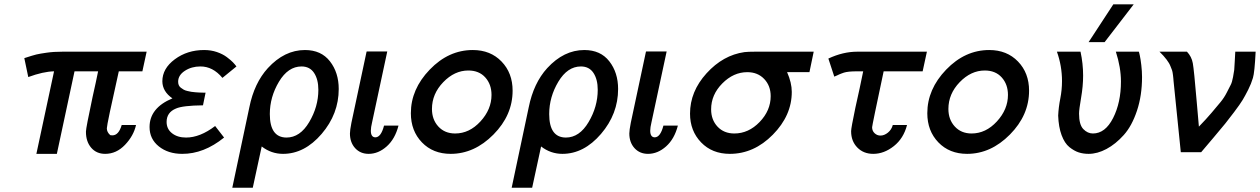

<svg xmlns="http://www.w3.org/2000/svg" viewBox="-20 -715 5919 902"><path d="M94.2 -441.9Q134.3 -455.1 150.6 -459Q167 -462.9 199.5 -467.5Q231.9 -472.2 273.9 -472.2H668.9L648.9 -379.9H538.1Q481.9 -129.9 481.9 -112.1Q481.9 -94.2 498 -80.1Q502 -79.1 507.8 -79.1Q537.6 -79.1 551.8 -127.9H619.1Q607.9 -77.1 567.4 -34.7Q526.9 7.8 474.1 7.8Q433.1 7.8 408.4 -21Q383.8 -49.8 383.8 -95.2Q383.8 -96.2 383.8 -97.2Q383.8 -113.3 415 -259.8Q431.2 -331.5 440.9 -379.9H330.1L247.1 7.8H150.9L233.9 -379.9Q183.1 -378.9 112.8 -353Z M682.6 -118.2Q682.6 -208 790 -252.9Q743.2 -285.2 742.7 -333Q742.7 -393.1 801.3 -436.5Q859.9 -480 939 -480Q971.2 -480 999 -470.5Q1026.9 -460.9 1045.9 -446.5Q1064.9 -432.1 1074.5 -422.1Q1084 -412.1 1090.8 -402.8L1024.9 -349.1Q980 -403.3 920.9 -402.8Q879.9 -402.8 848.4 -382.3Q816.9 -361.8 816.9 -331.1Q816.9 -322.3 819.8 -315.2Q822.8 -308.1 829.3 -303Q835.9 -297.9 842.8 -293.9Q849.6 -290 860.1 -287.6Q870.6 -285.2 878.7 -283.7Q886.7 -282.2 898.2 -281.5Q909.7 -280.8 916.3 -280.3Q922.9 -279.8 932.9 -279.8Q942.9 -279.8 945.8 -279.8L933.6 -220.2Q838.4 -219.2 806.6 -205.1Q762.7 -187 762.7 -142.1Q762.7 -108.9 788.3 -88.9Q814 -68.8 854 -68.8Q919.9 -68.8 990.7 -123L1032.7 -68.8Q937.5 8.3 835.9 7.8Q770 7.8 726.3 -27.1Q682.6 -62 682.6 -118.2Z M1071.3 167 1151.4 -210.9Q1174.3 -324.7 1238.3 -395Q1316.4 -480 1412.6 -480Q1488.8 -480 1530 -427Q1571.3 -374 1571.3 -296.9Q1571.3 -179.7 1491 -85.9Q1410.6 7.8 1309.6 7.8Q1254.4 7.8 1209.5 -26.9L1167.5 167ZM1247.6 -179.2Q1247.6 -69.3 1325.7 -68.8Q1389.6 -68.8 1432.6 -141.4Q1475.6 -213.9 1475.6 -293Q1475.6 -341.8 1455.6 -372.3Q1435.5 -402.8 1396.5 -402.8Q1333.5 -402.8 1290.5 -331.1Q1247.6 -259.3 1247.6 -179.2Z M1624 -87.9Q1624 -103 1630.9 -138.2L1702.1 -472.2L1703.1 -473.1H1799.3L1728 -140.1Q1722.2 -116.2 1722.2 -101.1Q1722.2 -70.3 1743.2 -69.8Q1770 -69.8 1784.2 -125H1852.1Q1835.9 -62 1796.6 -27.1Q1757.3 7.8 1711.9 7.8Q1672.9 7.8 1648.4 -19Q1624 -45.9 1624 -87.9Z M1910.2 -183.1Q1910.2 -295.9 1998.8 -387.9Q2087.4 -480 2201.2 -480Q2284.2 -480 2336.2 -426Q2388.2 -372.1 2388.2 -289.1Q2388.2 -173.8 2298.3 -83Q2208.5 7.8 2097.2 7.8Q2014.2 7.8 1962.2 -46.1Q1910.2 -100.1 1910.2 -183.1ZM2009.3 -203.1Q2009.3 -153.3 2039.3 -120.6Q2069.3 -87.9 2118.2 -87.9Q2185.1 -87.9 2237.1 -144.5Q2289.1 -201.2 2289.1 -269Q2289.1 -318.8 2259.8 -351.3Q2230.5 -383.8 2180.2 -383.8Q2115.2 -383.8 2062.3 -328.9Q2009.3 -273.9 2009.3 -203.1Z M2383.8 167 2463.9 -210.9Q2486.8 -324.7 2550.8 -395Q2628.9 -480 2725.1 -480Q2801.3 -480 2842.5 -427Q2883.8 -374 2883.8 -296.9Q2883.8 -179.7 2803.5 -85.9Q2723.1 7.8 2622.1 7.8Q2566.9 7.8 2522 -26.9L2480 167ZM2560.1 -179.2Q2560.1 -69.3 2638.2 -68.8Q2702.1 -68.8 2745.1 -141.4Q2788.1 -213.9 2788.1 -293Q2788.1 -341.8 2768.1 -372.3Q2748 -402.8 2709 -402.8Q2646 -402.8 2603 -331.1Q2560.1 -259.3 2560.1 -179.2Z M2936.5 -87.9Q2936.5 -103 2943.4 -138.2L3014.6 -472.2L3015.6 -473.1H3111.8L3040.5 -140.1Q3034.7 -116.2 3034.7 -101.1Q3034.7 -70.3 3055.7 -69.8Q3082.5 -69.8 3096.7 -125H3164.6Q3148.4 -62 3109.1 -27.1Q3069.8 7.8 3024.4 7.8Q2985.4 7.8 2960.9 -19Q2936.5 -45.9 2936.5 -87.9Z M3221.7 -181.2Q3221.7 -285.2 3299.3 -370.6Q3377 -456.1 3477.5 -470.2Q3493.7 -472.2 3526.9 -472.2H3802.7L3782.7 -376H3677.7Q3699.7 -326.2 3699.7 -283.2Q3699.7 -172.4 3610.8 -82.3Q3522 7.8 3408.7 7.8Q3325.7 7.8 3273.7 -46.1Q3221.7 -100.1 3221.7 -181.2ZM3320.8 -201.2Q3320.8 -152.3 3350.8 -120.1Q3380.9 -87.9 3429.7 -87.9Q3496.6 -87.9 3548.6 -141.8Q3600.6 -195.8 3600.6 -263.2Q3600.6 -312 3570.1 -344Q3539.6 -376 3490.7 -376Q3425.8 -376 3373.3 -323Q3320.8 -270 3320.8 -201.2Z M3871.6 -439.9Q3940.4 -472.2 4007.3 -472.2H4334.5L4314.5 -379.9H4131.3Q4077.1 -125 4077.1 -117.2Q4077.1 -100.1 4088.9 -89.1Q4100.6 -78.1 4116.2 -78.1Q4134.3 -78.1 4151.4 -92Q4168.5 -106 4174.3 -127.9H4241.2Q4225.1 -64.9 4179.2 -28.6Q4133.3 7.8 4082.5 7.8Q4036.6 7.8 4007.6 -22Q3978.5 -51.8 3978.5 -98.1V-99.1Q3978.5 -113.3 3998.5 -209Q4019.5 -301.8 4035.2 -379.9H4001.5Q3991.7 -379.9 3983.6 -379.4Q3975.6 -378.9 3969.5 -378.4Q3963.4 -377.9 3955.8 -376.5Q3948.2 -375 3945.3 -374Q3942.4 -373 3934.3 -370.1Q3926.3 -367.2 3924.3 -366.2Q3922.4 -365.2 3912.4 -360.6Q3902.3 -356 3899.4 -355Z M4336.4 -183.1Q4336.4 -295.9 4425 -387.9Q4513.7 -480 4627.4 -480Q4710.4 -480 4762.5 -426Q4814.5 -372.1 4814.5 -289.1Q4814.5 -173.8 4724.6 -83Q4634.8 7.8 4523.4 7.8Q4440.4 7.8 4388.4 -46.1Q4336.4 -100.1 4336.4 -183.1ZM4435.5 -203.1Q4435.5 -153.3 4465.6 -120.6Q4495.6 -87.9 4544.4 -87.9Q4611.3 -87.9 4663.3 -144.5Q4715.3 -201.2 4715.3 -269Q4715.3 -318.8 4686 -351.3Q4656.7 -383.8 4606.4 -383.8Q4541.5 -383.8 4488.5 -328.9Q4435.5 -273.9 4435.5 -203.1Z M4945.3 -472.2H5056.2Q5068.4 -416 5068.4 -359.9Q5068.4 -310.1 5058.8 -255.1Q5049.3 -200.2 5049.3 -181.2Q5049.3 -129.4 5069.3 -108.6Q5089.4 -87.9 5114.3 -87.9Q5172.4 -87.9 5209.2 -160.4Q5246.1 -232.9 5246.1 -332Q5246.1 -397.9 5222.2 -472.2H5330.1Q5331.1 -471.2 5334.7 -454.6Q5338.4 -438 5341.8 -408.9Q5345.2 -379.9 5345.2 -353Q5345.2 -266.1 5321.3 -194.6Q5297.4 -123 5259.3 -80.6Q5221.2 -38.1 5178.2 -15.1Q5135.3 7.8 5094.2 7.8Q5069.3 7.8 5047.9 1Q5026.4 -5.9 5003.9 -23.9Q4981.4 -42 4967.3 -80.1Q4953.1 -118.2 4951.2 -171.9Q4953.1 -211.9 4961.2 -252.4Q4969.2 -293 4969.2 -334Q4969.2 -405.3 4945.3 -472.2ZM5094.2 -517.1 5210.4 -694.8H5306.2L5169.4 -517.1Z M5427.2 -472.2H5556.2Q5578.1 -449.2 5583.7 -418.2Q5589.4 -387.2 5602.1 -236.8Q5607.9 -165 5612.3 -120.1Q5646.5 -155.3 5671.4 -184.6Q5696.3 -213.9 5713.6 -234.9Q5731 -255.9 5743.2 -280Q5755.4 -304.2 5761.7 -316.2Q5768.1 -328.1 5772.7 -353Q5777.3 -377.9 5778.3 -386.5Q5779.3 -395 5780.8 -427.5Q5782.2 -460 5783.2 -472.2H5878.9Q5874 -374 5866.2 -349.1Q5858.4 -322.3 5843.8 -293.2Q5829.1 -264.2 5817.6 -245.1Q5806.2 -226.1 5777.1 -187.5Q5748 -148.9 5736.1 -134.5Q5724.1 -120.1 5680.7 -68.1Q5637.2 -16.1 5623 0H5527.3L5493.2 -335Q5493.2 -337.9 5492.2 -347.4Q5491.2 -356.9 5490.7 -361.1Q5490.2 -365.2 5488.8 -374Q5487.3 -382.8 5485.1 -387.9Q5482.9 -393.1 5479.5 -402.1Q5476.1 -411.1 5471.7 -418.5Q5467.3 -425.8 5460.7 -434.8Q5454.1 -443.8 5445.6 -453.1Q5437 -462.4 5427.2 -472.2Z"/></svg>

Font: CMU Bright
Style: SemiBoldOblique
Weight: 600
Italic angle: -12°
Version: Version 0.7.0